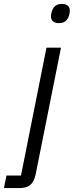

<svg xmlns="http://www.w3.org/2000/svg" viewBox="-100 -759 376 979"><path d="M137 -516H211L82 129Q74 167 55 183.5Q36 200 -2 200H-80L-67 136H7ZM200 -641Q182 -641 171 -649.5Q160 -658 160 -676Q160 -685 164 -700Q169 -717 181 -728Q193 -739 216 -739Q234 -739 245 -730.5Q256 -722 256 -704Q256 -695 252 -680Q247 -663 235 -652Q223 -641 200 -641Z"/></svg>

Font: IBM Plex Sans Condensed
Style: Italic
Weight: 400
Width: 3
Italic angle: -11°
Designer: Mike Abbink, Paul van der Laan, Pieter van Rosmalen
Foundry: Bold Monday
Version: Version 1.3